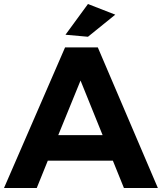

<svg xmlns="http://www.w3.org/2000/svg" viewBox="-23 -936 806 956"><path d="M594 0 539 -136H215L160 0H-3L301 -700H464L763 0ZM267 -263H488L378 -535ZM415 -916 551 -863 415 -753 303 -763Z"/></svg>

Font: Gontserrat SemiBold
Style: Regular
Weight: 600
Designer: Julieta Ulanovsky
Foundry: Julieta Ulanovsky
Version: Version 6.001